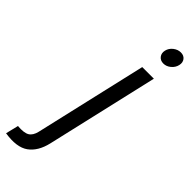

<svg xmlns="http://www.w3.org/2000/svg" viewBox="-374 -747 993 993"><g transform="rotate(45 123.0 -250.5)"><path d="M216 -630.5Q204 -646 209 -668Q214 -690 233 -705Q252 -720 274 -720Q296 -720 307.5 -705Q319 -690 314 -668Q309 -646 290.5 -630.5Q272 -615 250 -615Q228 -615 216 -630.5ZM-53 145Q-6 149 15 136.5Q36 124 44 90L186 -525H271L129 90Q112 163 66 196Q20 229 -70 215Z"/></g></svg>

Font: Miedinger
Style: Italic
Weight: 400
Italic angle: -13°
Version: Version 001.000